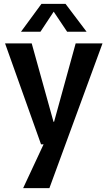

<svg xmlns="http://www.w3.org/2000/svg" viewBox="-20 -743 551 987"><path d="M6 -520H143L255 -117H258L369 -520H507L234 224H99L204 -1H191ZM88 -580 193 -723H317L425 -580H325L256 -683L188 -580Z"/></svg>

Font: Murecho Medium
Style: Regular
Weight: 500
Designer: Neil Summerour
Foundry: Positype
Version: Version 1.010; ttfautohint (v1.8.3)